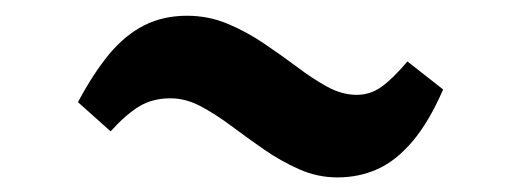

<svg xmlns="http://www.w3.org/2000/svg" viewBox="-20 -408 676 250"><path d="M419.5 -177Q393.5 -177 369.8 -187.5Q346 -198 324 -213.2Q302 -228.5 281.2 -244Q260.5 -259.5 241 -269.8Q221.5 -280 202 -280Q179 -280 161.8 -269.8Q144.5 -259.5 124 -237L81.5 -275Q101.5 -312.5 122.2 -337.5Q143 -362.5 167.8 -375Q192.5 -387.5 223.5 -387.5Q251.5 -387.5 276.5 -377Q301.5 -366.5 324 -351.2Q346.5 -336 366.8 -320.8Q387 -305.5 406.2 -295Q425.5 -284.5 444.5 -284.5Q462 -284.5 476.5 -294.8Q491 -305 510.5 -328L557 -291.5Q538.5 -249 517 -223.8Q495.5 -198.5 471.5 -187.8Q447.5 -177 419.5 -177Z"/></svg>

Font: Merriweather 48pt Black
Style: Italic
Weight: 900
Italic angle: -7.8°
Version: Version 2.101